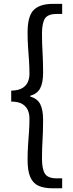

<svg xmlns="http://www.w3.org/2000/svg" viewBox="-20 -812 378 1001"><path d="M254.1 169.7Q210.5 169.7 181.4 156.9Q152.4 144 138.1 111.7Q123.8 79.3 123.8 21.6Q123.8 -19.4 126.2 -54.4Q128.6 -89.4 131.1 -123.2Q133.6 -157 133.6 -194.2Q133.6 -217 125.5 -236.7Q117.4 -256.5 97 -269.3Q76.7 -282.1 38.4 -282.5V-339.5Q76.7 -340.3 97 -353.1Q117.4 -365.9 125.5 -385.3Q133.6 -404.7 133.6 -425.9Q133.6 -464.4 131.1 -498.2Q128.6 -532 126.2 -567Q123.8 -602 123.8 -642Q123.8 -729.2 156.2 -760.5Q188.5 -791.7 254.1 -791.7H304.1V-739.2H275Q229.6 -739.2 214.3 -715.3Q198.9 -691.5 198.9 -637.2Q198.9 -586.1 201.8 -538.9Q204.7 -491.8 204.7 -434.3Q204.7 -380.5 189.6 -351.8Q174.5 -323.1 137.9 -312.7V-308.3Q174.5 -298.3 189.6 -269.3Q204.7 -240.3 204.7 -186.7Q204.7 -130 201.8 -82.5Q198.9 -35.1 198.9 15.8Q198.9 69.1 214.3 93.5Q229.6 117.8 275 117.8H304.1V169.7Z"/></svg>

Font: Noto Sans SC Thin
Style: Regular
Weight: 100
Designer: Ryoko NISHIZUKA 西塚涼子 (kana, bopomofo & ideographs); Paul D. Hunt (Latin, Greek & Cyrillic); Sandoll Communications 산돌커뮤니
Foundry: Adobe
Version: Version 2.004-H2;hotconv 1.0.118;makeotfexe 2.5.65603